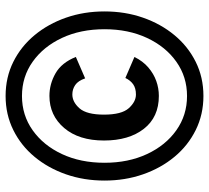

<svg xmlns="http://www.w3.org/2000/svg" viewBox="-50 -669 732 672"><g transform="rotate(-90 316.0 -333.0)"><path d="M316 13Q251.3 13 196.8 -14Q142.3 -41 103 -88.5Q63.6 -136 41.8 -198.6Q20 -261.2 20 -333.2Q20 -405.2 41.8 -467.8Q63.6 -530.4 103 -577.9Q142.3 -625.4 196.8 -652.4Q251.3 -679.4 316 -679.4Q381.4 -679.4 435.5 -652.4Q489.7 -625.4 529 -577.9Q568.4 -530.4 590.2 -467.8Q612 -405.2 612 -333.2Q612 -261.2 590.2 -198.6Q568.4 -136 529 -88.5Q489.7 -41 435.5 -14Q381.4 13 316 13ZM316.3 -143Q242.1 -143 201.1 -195.5Q160.2 -247.9 160.2 -335Q160.2 -423.1 204.1 -474.5Q248 -526 316.5 -526Q357.9 -526 395.3 -504.7Q432.7 -483.4 452.7 -433.5L377.7 -401Q369.4 -425.5 354.5 -435.7Q339.7 -445.8 321.3 -445.8Q295.1 -445.8 272.9 -420.8Q250.8 -395.7 250.8 -335Q250.8 -273.4 273.3 -248.3Q295.9 -223.2 321.1 -223.2Q343.1 -223.2 357 -232.9Q370.8 -242.7 379.1 -260.2L452.6 -228.5Q438.1 -199 416.1 -180.1Q394.1 -161.2 368.6 -152.1Q343.1 -143 316.3 -143ZM316 -44.4Q383.2 -44.4 435.9 -81.8Q488.7 -119.1 519.2 -184.4Q549.7 -249.7 549.7 -333.2Q549.7 -417 519.2 -482.2Q488.7 -547.3 435.9 -584.7Q383.2 -622.1 316 -622.1Q248.8 -622.1 196.1 -584.7Q143.3 -547.3 112.8 -482.2Q82.3 -417 82.3 -333.2Q82.3 -249.7 112.8 -184.4Q143.3 -119.1 196.1 -81.8Q248.8 -44.4 316 -44.4Z"/></g></svg>

Font: Atkinson Hyperlegible Mono ExtraLight
Style: Regular
Weight: 200
Monospace: yes
Designer: Elliott Scott, Megan Eiswerth, Linus Boman, Theodore Petrosky, Letters from Sweden
Foundry: Applied Design Works, Letters from Sweden
Version: Version 2.001